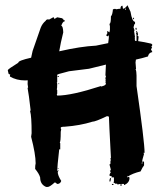

<svg xmlns="http://www.w3.org/2000/svg" viewBox="-20 -724 622 747"><path d="M210.4 -397H206.5V-398.9H210.4ZM208.5 -424.3H204.6V-428.2H208.5ZM466.3 -686Q470.2 -686 470.2 -689.9H466.3ZM202.6 -352.1Q258.3 -352.1 372.6 -389.2V-387.2Q392.1 -391.1 392.1 -398.9Q390.1 -402.8 390.1 -404.8H392.1L390.1 -408.7Q390.1 -412.6 392.1 -412.6L390.1 -416.5Q390.1 -422.9 392.1 -426.3Q392.1 -430.2 390.1 -430.2Q390.6 -449.7 392.1 -472.7L326.2 -456.5L248.5 -446.8L206.5 -435.5V-434.1H202.6V-404.8Q202.6 -402.8 200.7 -402.8L202.6 -398.9Q202.6 -377.4 200.7 -377.4L202.6 -373.5V-359.9Q202.6 -357.9 200.7 -357.9Q202.6 -354 202.6 -352.1ZM534.7 -88.4V-92.3Q530.8 -91.8 530.8 -88.4ZM476.1 -33.7V-39.6H474.1V-33.7ZM501.5 -648.9Q497.6 -648.9 497.6 -654.8H501.5ZM511.2 -607.9Q507.3 -607.9 507.3 -611.8V-615.7H511.2ZM208.5 -66.9H204.6V-68.8H208.5ZM409.7 -18.1H405.8Q405.8 -31.7 411.6 -31.7V-29.8ZM421.4 -4.4H415.5V-8.3H421.4ZM165.5 3.4H159.7Q136.2 -6.3 136.2 -33.7Q132.3 -47.9 116.7 -66.9Q116.7 -81.1 118.7 -88.4Q118.7 -124 101.1 -191.9L103 -205.6Q103 -272.5 97.2 -291.5L99.1 -295.4Q92.3 -356 87.4 -381.3Q87.4 -383.3 89.4 -383.3L87.4 -397L87.9 -411.6L78.1 -411.1Q43.9 -411.1 18.6 -426.3V-428.2Q18.6 -431.6 20 -434.6H18.6Q14.2 -434.6 13.2 -437.5L10.3 -450.7Q10.7 -455.1 51.3 -480V-480.5Q51.3 -488.3 101.1 -499.5Q103.5 -512.2 106.9 -525.9L138.2 -615.7Q144.5 -632.3 157.7 -643.1Q159.7 -648.9 169.4 -648.9V-647L187 -656.7Q190.9 -656.7 190.9 -650.9H192.9L202.6 -656.7L223.1 -652.8V-650.4H227.1L226.1 -648.9Q226.1 -645 231.9 -645V-641.1Q224.1 -641.1 218.3 -623.5Q225.1 -623.5 226.1 -598.1Q215.8 -557.1 210.4 -524.4Q293.9 -543.5 353.5 -546.4Q377.9 -551.8 400.9 -556.2Q403.8 -576.7 403.8 -586.4H401.9Q401.9 -582.5 399.9 -582.5Q396 -584.5 394 -584.5V-588.4Q397.9 -593.3 397.9 -596.2Q396 -600.1 396 -602.1H399.9L405.8 -598.1L407.7 -607.9V-621.6L405.8 -631.3Q411.6 -631.3 411.6 -660.6Q417.5 -665.5 419.4 -688Q423.8 -688 427.2 -689.9Q431.2 -688 433.1 -688Q440.9 -689.9 448.7 -689.9Q448.7 -701.7 456.5 -701.7L458.5 -689.9Q465.8 -689.9 476.1 -703.6L487.8 -678.2Q494.1 -639.2 505.4 -639.2V-631.3Q502 -631.3 499.5 -617.7L503.4 -606Q503.4 -604 501.5 -604L505.4 -578.6H503.4L505.4 -574.7Q505.4 -572.8 503.4 -572.8L505.4 -568.8L504.9 -565.4L511.2 -564.5V-586.4Q511.2 -590.8 509.3 -594.2L511.2 -598.1Q509.3 -602.1 509.3 -604Q514.6 -604 517.1 -590.3Q515.1 -586.4 515.1 -584.5Q519 -584 519 -580.6L517.6 -564Q541.5 -560.5 568.4 -554.2Q572.3 -551.3 572.8 -549.3Q570.8 -543 568.4 -542.5L571.8 -539.1L567.4 -532.2L572.8 -521.5Q558.6 -519 555.7 -504.4Q532.2 -497.1 508.8 -492.2Q507.3 -484.4 507.3 -481L509.3 -455.6H507.3Q511.2 -446.8 511.2 -430.2V-389.2Q542.5 -171.9 542.5 -129.4H538.6Q538.6 -125.5 540.5 -125.5Q532.7 -99.6 532.7 -94.2L536.6 -96.2Q540.5 -95.7 540.5 -92.3V-80.6Q534.7 -74.2 526.9 -57.1Q495.6 -49.3 478 -37.6V-35.6Q483.9 -35.6 483.9 -31.7Q483.9 -13.7 464.4 -4.4H462.4V-8.3H452.6V-0.5H448.7V-2.4L450.7 -6.3Q448.7 -6.3 444.8 -8.3Q441.4 -6.3 437 -6.3L435.1 -10.3L431.2 -8.3L421.4 -14.2L423.3 -18.1V-33.7H413.6L415.5 -37.6Q405.8 -39.6 405.8 -41.5Q405.8 -46.4 411.6 -55.2Q407.7 -55.2 407.7 -61H411.6Q411.6 -64 405.8 -84.5Q409.7 -84.5 409.7 -88.4V-98.1H411.6L409.7 -102.1Q409.7 -104 411.6 -104Q411.6 -106 409.7 -106Q409.7 -109.9 411.6 -109.9Q403.8 -256.3 403.8 -270Q399.9 -272 396 -272Q351.1 -250.5 339.4 -250.5Q291.5 -235.4 231.9 -231Q216.3 -231 216.3 -227.1Q216.3 -221.2 218.3 -221.2L216.3 -211.4Q216.3 -170.4 212.4 -170.4L214.4 -166.5V-143.1H210.4Q202.6 -73.7 202.6 -59.1L206.5 -61H208.5L204.6 -55.2Q204.6 -41.5 218.3 -20Q214.4 -8.3 202.6 -8.3L194.8 -14.2H192.9Q173.3 3.4 165.5 3.4Z"/></svg>

Font: Mister Brush
Style: Regular
Weight: 400
Designer: GGBotNet
Foundry: GGBotNet
Version: 1.00